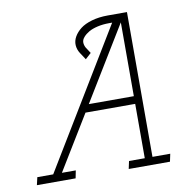

<svg xmlns="http://www.w3.org/2000/svg" viewBox="-70 -661 740 732"><g transform="rotate(-10 300.0 -295.0)"><path d="M467.8 -29.8H536.6L530.3 0H370.6L377 -29.8H438V-240.2H245.6L117.2 -29.8H170.9L165 0H15.1L22 -29.8H83.5L405.3 -560.5H393.6Q369.1 -560.5 348.4 -555.7Q327.6 -550.8 314.5 -543.2Q301.3 -535.6 292.5 -525.6Q283.7 -515.6 283.7 -505.4Q283.7 -495.1 289.1 -484.9L304.7 -460.9L282.2 -440.4L264.2 -467.8Q254.4 -482.9 253.4 -499.8Q252.4 -516.6 261.5 -532.5Q270.5 -548.3 287.1 -561.3Q303.7 -574.2 331.5 -582.3Q359.4 -590.3 393.6 -590.3H467.8ZM263.7 -270H438V-555.7Z"/></g></svg>

Font: Compagnon Light Italic
Style: Regular
Weight: 400
Italic angle: -12°
Designer: Valentin Papon
Foundry: Velvetyne Type Foundry
Version: Version 1.000;PS 001.000;hotconv 1.0.88;makeotf.lib2.5.64775